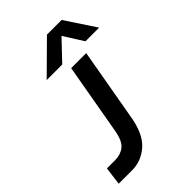

<svg xmlns="http://www.w3.org/2000/svg" viewBox="-256 -981 1082 1082"><g transform="rotate(-45 285.0 -440.0)"><path d="M334 -880H451L570 -700H461L387 -817L276 -700H152ZM40 -108H106Q149 -108 179.5 -132Q210 -156 222 -224L297 -650H417L339 -208Q319 -98 262 -49Q205 0 133 0H26Z"/></g></svg>

Font: Overused Grotesk SemiBold
Style: Italic
Weight: 600
Italic angle: -10°
Version: Version 0.003